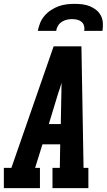

<svg xmlns="http://www.w3.org/2000/svg" viewBox="-35 -975 555 995"><path d="M-15 0V-105H24L243 -735H387L398 -105H423V0H237V-105H275L277 -227H185L147 -105H172V0ZM280 -332 283 -490Q283 -504 283.5 -518Q284 -532 284 -546Q280 -532 275.5 -518Q271 -504 266 -490L218 -332ZM161 -815Q165 -836 173 -856Q181 -876 195.5 -893Q210 -910 229 -922.5Q248 -935 268.5 -942.5Q289 -950 310 -952.5Q331 -955 352 -955Q372 -955 392.5 -952.5Q413 -950 431 -942.5Q449 -935 464 -923Q479 -911 488 -893.5Q497 -876 498 -855.5Q499 -835 496 -815H401Q404 -828 400.5 -841Q397 -854 387.5 -862Q378 -870 365 -873Q352 -876 339 -876Q325 -876 311.5 -873Q298 -870 285.5 -862Q273 -854 265.5 -841.5Q258 -829 256 -815Z"/></svg>

Font: Iosevka Slab Extrabold
Style: Italic
Weight: 800
Italic angle: -9°
Monospace: yes
Designer: Belleve Invis
Foundry: Belleve Invis
Version: Version 11.1.0; ttfautohint (v1.8.3)